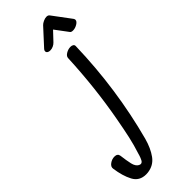

<svg xmlns="http://www.w3.org/2000/svg" viewBox="-663 -982 1450 1450"><g transform="rotate(-45 61.5 -257.5)"><path d="M188 -656Q202 -656 211.5 -649.5Q221 -643 220 -630Q208 -184 96 235Q74 315 35.5 368Q-3 421 -71 429Q-77 430 -89 430Q-160 430 -191.5 370.5Q-223 311 -235 223Q-239 200 -215 182.5Q-191 165 -164 165Q-131 165 -127 193Q-120 251 -111 290Q-102 329 -77 342Q-67 346 -64 346Q-48 346 -39 328Q-30 310 -25 293.5Q-20 277 -19 273Q2 209 17 141.5Q32 74 49 -20Q101 -302 115 -609Q116 -628 139.5 -642Q163 -656 188 -656ZM220 -945Q237 -945 245 -934L354 -788Q359 -780 359 -774Q359 -757 335.5 -743Q312 -729 289 -729Q270 -729 264 -738Q212 -806 187 -841L121 -771Q110 -759 94 -751.5Q78 -744 62 -744Q54 -744 50 -745Q28 -750 28 -767Q28 -776 35 -784Q75 -829 157 -917Q166 -927 185 -936Q204 -945 220 -945Z"/></g></svg>

Font: Sedgwick Ave
Style: Regular
Weight: 400
Designer: Kevin Burke, Pedro Vergani
Foundry: Google, Inc.
Version: Version 1.000